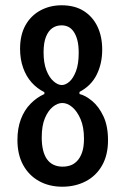

<svg xmlns="http://www.w3.org/2000/svg" viewBox="-20 -693 475 727"><path d="M216 14Q166 14 127.5 -7.5Q89 -29 67.5 -68.5Q46 -108 46 -163Q46 -207 59 -241.5Q72 -276 95.5 -300Q119 -324 148 -337V-345L217 -354L281 -345V-337Q303 -332 328.5 -311Q354 -290 371.5 -253Q389 -216 389 -162Q389 -106 366.5 -66.5Q344 -27 304.5 -6.5Q265 14 216 14ZM217 -62Q232 -62 246 -66.5Q260 -71 272 -83.5Q284 -96 291 -116.5Q298 -137 298 -168Q298 -212 285 -242Q272 -272 253.5 -287.5Q235 -303 216 -303Q198 -303 180 -288.5Q162 -274 150 -245.5Q138 -217 138 -172Q138 -146 143 -125Q148 -104 158 -90Q168 -76 183 -69Q198 -62 217 -62ZM214 -371Q228 -371 242.5 -383.5Q257 -396 267.5 -423Q278 -450 278 -493Q278 -521 273 -540.5Q268 -560 259 -573Q250 -586 238.5 -591.5Q227 -597 213 -597Q193 -597 178 -586.5Q163 -576 154 -553.5Q145 -531 145 -495Q145 -455 155.5 -427.5Q166 -400 182.5 -385.5Q199 -371 214 -371ZM217 -315 148 -336V-344Q120 -358 99.5 -381Q79 -404 67.5 -436.5Q56 -469 56 -508Q56 -561 76.5 -597.5Q97 -634 133 -653.5Q169 -673 213 -673Q263 -673 297 -651.5Q331 -630 349 -592.5Q367 -555 367 -505Q367 -452 346 -410Q325 -368 281 -345V-336Z"/></svg>

Font: Bricolage Grotesque Condensed
Style: Regular
Weight: 400
Width: 3
Designer: Mathieu Triay
Foundry: Atelier Triay
Version: Version 1.000;gftools[0.9.30]